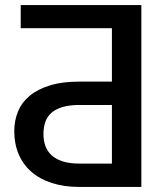

<svg xmlns="http://www.w3.org/2000/svg" viewBox="-20 -740 665 760"><path d="M423 -92.5V-324.5H295Q255.5 -324.5 228.2 -316.5Q201 -308.5 184 -293.8Q167 -279 159.5 -257.5Q152 -236 152 -209Q152 -184 159.5 -162.8Q167 -141.5 184 -125.8Q201 -110 228.2 -101.2Q255.5 -92.5 295 -92.5ZM539.5 -720V0H295Q233.5 0 185.5 -15.5Q137.5 -31 104.2 -60Q71 -89 53.8 -129.8Q36.5 -170.5 36.5 -221Q36.5 -262.5 51.2 -298.5Q66 -334.5 97.5 -360.8Q129 -387 177.8 -402Q226.5 -417 295 -417H423V-628.5H62V-720Z"/></svg>

Font: Lato SemiBold
Style: Regular
Weight: 600
Designer: Lukasz Dziedzic with Adam Twardoch and Botio Nikoltchev
Foundry: tyPoland Lukasz Dziedzic
Version: Version 2.015; 2015-08-06; http://www.latofonts.com/